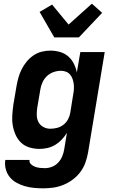

<svg xmlns="http://www.w3.org/2000/svg" viewBox="-20 -804 640 1047"><path d="M216 223Q190 223 164.5 220.5Q139 218 115 211Q91 204 69.5 192Q48 180 33 161.5Q18 143 11.5 118.5Q5 94 9 68H141Q139 82 149 91.5Q159 101 171.5 105.5Q184 110 197.5 111.5Q211 113 225 113Q244 113 263.5 105.5Q283 98 297 83Q311 68 319 49Q327 30 330 11L345 -80Q333 -60 317 -43Q301 -26 281 -14Q261 -2 239 3Q217 8 196 8Q167 8 140.5 0Q114 -8 95 -26Q76 -44 65 -69Q54 -94 49.5 -121Q45 -148 47 -176.5Q49 -205 53 -234L70 -334Q74 -357 80.5 -380.5Q87 -404 98 -426Q109 -448 125 -467.5Q141 -487 162 -501.5Q183 -516 207 -522Q231 -528 254 -528Q282 -528 307.5 -520.5Q333 -513 352 -496.5Q371 -480 382.5 -457Q394 -434 399 -409L418 -520H551L460 29Q455 56 445.5 83Q436 110 418.5 133.5Q401 157 377 175Q353 193 326 204Q299 215 271.5 219Q244 223 216 223ZM254 -102Q272 -102 290.5 -106.5Q309 -111 325 -123Q341 -135 350.5 -152.5Q360 -170 363 -188L379 -288Q382 -303 383 -318Q384 -333 382 -347Q380 -361 375.5 -374Q371 -387 362 -397.5Q353 -408 340 -413Q327 -418 312 -418Q292 -418 272 -411Q252 -404 236.5 -389.5Q221 -375 212 -355.5Q203 -336 200 -316L183 -216Q180 -196 180.5 -175.5Q181 -155 190 -138Q199 -121 216.5 -111.5Q234 -102 254 -102ZM276 -600 196 -739 264 -779 354 -670 481 -784 537 -734 410 -600Z"/></svg>

Font: Iosevka Extrabold Extended
Style: Italic
Weight: 800
Width: 7
Italic angle: -9°
Monospace: yes
Designer: Belleve Invis
Foundry: Belleve Invis
Version: Version 32.5.0; ttfautohint (v1.8.4)